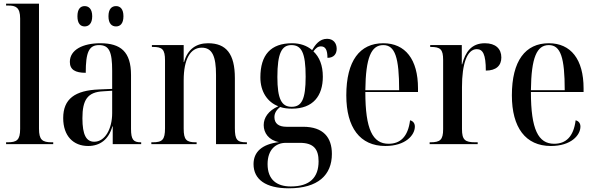

<svg xmlns="http://www.w3.org/2000/svg" viewBox="-20 -780 3219 1039"><path d="M13 0H268V-10H260C209 -10 191 -23 191 -84V-760H13V-750H25C64 -750 89 -741 89 -680V-83C89 -22 71 -10 21 -10H13Z M608 -637C630 -637 648 -652 648 -692C648 -732 630 -747 608 -747C585 -747 567 -732 567 -692C567 -652 585 -637 608 -637ZM438 -637C460 -637 479 -652 479 -692C479 -732 460 -747 438 -747C416 -747 399 -732 399 -692C399 -652 416 -637 438 -637ZM457 10C520 10 568 -24 588 -96H590V0H744V-10H742C702 -10 689 -24 689 -83V-374C689 -500 633 -546 523 -546C429 -546 358 -511 358 -445C358 -403 387 -386 444 -386C444 -497 461 -536 516 -536C571 -536 587 -500 587 -397V-299L516 -296C386 -291 322 -245 322 -141C322 -44 377 10 457 10ZM490 -13C447 -13 426 -50 426 -140C426 -239 453 -282 539 -286L587 -289V-168C587 -82 548 -13 490 -13Z M799 0H1044V-10H1039C989 -10 974 -23 974 -84V-345C974 -460 1010 -522 1072 -522C1129 -522 1149 -474 1149 -375V0H1316V-10H1312C1263 -10 1251 -24 1251 -87V-357C1251 -489 1204 -546 1106 -546C1042 -546 995 -514 976 -444H974V-536H802V-526H808C858 -526 873 -513 873 -453V-86C873 -23 858 -10 806 -10H799Z M1543 239C1701 239 1776 167 1776 53C1776 -36 1730 -94 1620 -94H1530C1488 -94 1465 -112 1465 -146C1465 -166 1474 -184 1496 -201C1516 -194 1539 -192 1560 -192C1674 -192 1727 -261 1727 -365C1727 -426 1709 -471 1676 -502C1690 -521 1701 -529 1717 -529C1741 -529 1752 -510 1752 -467C1787 -467 1802 -489 1802 -516C1802 -546 1784 -570 1750 -570C1709 -570 1686 -538 1669 -509C1641 -533 1604 -546 1561 -546C1445 -546 1389 -483 1389 -361C1389 -283 1428 -227 1486 -205C1432 -181 1407 -143 1407 -103C1407 -61 1434 -21 1490 -11C1398 0 1352 42 1352 108C1352 191 1418 239 1543 239ZM1558 -202C1504 -202 1481 -244 1481 -363C1481 -493 1505 -536 1557 -536C1611 -536 1634 -496 1634 -365C1634 -243 1613 -202 1558 -202ZM1554 229C1477 229 1428 192 1428 108C1428 29 1473 -7 1527 -7H1603C1678 -7 1704 28 1704 93C1704 180 1657 229 1554 229Z M2065 10C2175 10 2225 -49 2225 -95C2225 -112 2216 -125 2199 -129C2188 -40 2146 -2 2083 -2C1997 -2 1957 -79 1957 -282H2242V-302C2242 -459 2173 -546 2054 -546C1927 -546 1854 -451 1854 -264C1854 -90 1928 10 2065 10ZM2140 -292H1957C1959 -469 1989 -536 2054 -536C2118 -536 2140 -468 2140 -292Z M2305 0H2565V-10H2552C2496 -10 2480 -23 2480 -82V-309C2480 -433 2507 -514 2560 -514C2593 -514 2609 -486 2609 -398C2665 -398 2693 -425 2693 -469C2693 -516 2662 -546 2604 -546C2531 -546 2498 -498 2481 -432H2479V-536H2308V-526H2311C2363 -526 2378 -513 2378 -456V-81C2378 -23 2362 -10 2309 -10H2305Z M2961 10C3071 10 3121 -49 3121 -95C3121 -112 3112 -125 3095 -129C3084 -40 3042 -2 2979 -2C2893 -2 2853 -79 2853 -282H3138V-302C3138 -459 3069 -546 2950 -546C2823 -546 2750 -451 2750 -264C2750 -90 2824 10 2961 10ZM3036 -292H2853C2855 -469 2885 -536 2950 -536C3014 -536 3036 -468 3036 -292Z"/></svg>

Font: Noto Serif Display Condensed Medium
Style: Regular
Weight: 500
Width: 3
Designer: Monotype Design Team
Foundry: Monotype Imaging Inc.
Version: Version 2.009